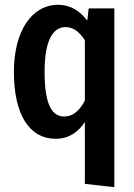

<svg xmlns="http://www.w3.org/2000/svg" viewBox="-20 -564 559 801"><path d="M350 -529 344 -478C314 -518 274 -544 223 -544C112 -544 38 -434 38 -264C38 -88 101 15 213 15C268 15 307 -14 334 -55V203L457 217V-529ZM248 -78C200 -78 166 -120 166 -265C166 -401 204 -451 253 -451C287 -451 312 -430 334 -396V-144C311 -102 285 -78 248 -78Z"/></svg>

Font: Fira Sans Condensed Medium
Style: Regular
Weight: 500
Width: 3
Designer: Carrois Corporate & Edenspiekermann AG
Foundry: Carrois Corporate GbR & Edenspiekermann AG
Version: Version 4.202;PS 004.202;hotconv 1.0.88;makeotf.lib2.5.64775